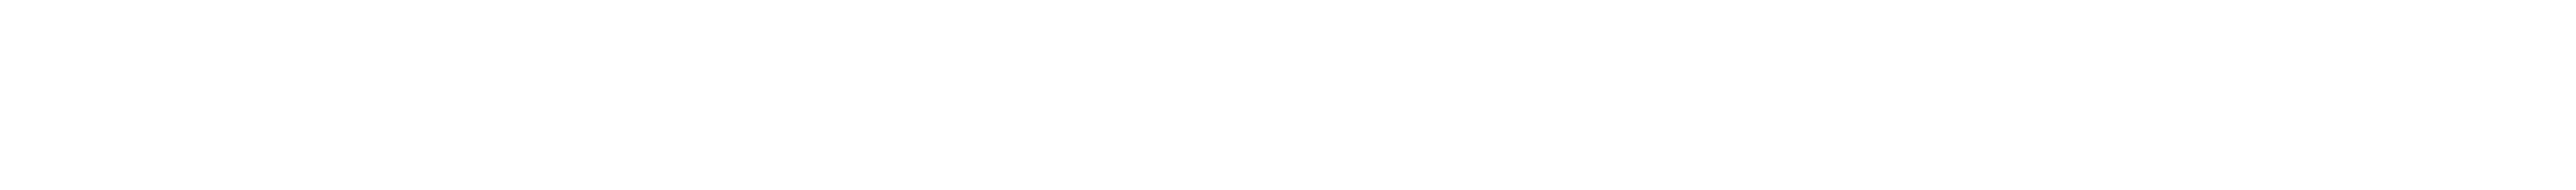

<svg xmlns="http://www.w3.org/2000/svg" viewBox="-20 17 542 40"><path d="M0 37Z"/></svg>

Font: MewTooHand
Style: UltimateCondIta
Weight: 400
Designer: Mew Too, Robert Jablonski
Version: Version 0.77